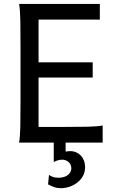

<svg xmlns="http://www.w3.org/2000/svg" viewBox="-20 -733 606 987"><path d="M456.5 -412.6V-334.5H178.2V-80.6H307.1Q379.9 -80.6 429.2 -81.5Q478.5 -82.5 507.8 -87.9V0H317.4V46.4Q322.3 45.4 327.4 44.7Q332.5 43.9 340.8 43.9Q357.4 43.9 371.6 50Q385.7 56.2 396 67.1Q406.2 78.1 411.9 93.5Q417.5 108.9 417.5 127Q417.5 151.9 406.2 171.9Q395 191.9 377 205.8Q358.9 219.7 336.9 227.1Q314.9 234.4 293 234.4Q273.9 234.4 258.1 228.8Q242.2 223.1 227.1 214.8L231.9 166Q242.7 173.8 253.9 177.2Q265.1 180.7 280.8 180.7Q291.5 180.7 303 178.2Q314.5 175.8 324 169.9Q333.5 164.1 339.8 154.8Q346.2 145.5 346.7 131.8Q346.2 112.8 332.8 100.3Q319.3 87.9 299.3 87.9Q287.6 87.9 275.9 91.6Q264.2 95.2 256.3 100.1V0H78.1Q83.5 -29.3 84.5 -84.7Q85.4 -140.1 85.4 -212.4V-500.5Q85.4 -572.8 84.5 -628.2Q83.5 -683.6 78.1 -712.9H493.2V-632.3H178.2V-412.6Z"/></svg>

Font: Andika FrenchTight
Style: Regular
Weight: 400
Designer: Victor Gaultney, Annie Olsen, Julie Remington, Don Collingsworth, Eric Hays, Becca Hirsbrunner
Foundry: SIL International
Version: Version 5.000 ; Dig1 Dig4Opn Dig7 LnSpcTght